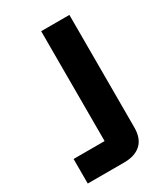

<svg xmlns="http://www.w3.org/2000/svg" viewBox="-170 -755 732 835"><g transform="rotate(-30 196.0 -337.5)"><path d="M19.2 0V-123.3H175V-675H316.7V-110.8Q316.7 -55 286.7 -27.5Q256.7 0 202.5 0Z"/></g></svg>

Font: Funnel Display Light
Style: Bold
Weight: 700
Version: Version 1.000